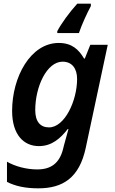

<svg xmlns="http://www.w3.org/2000/svg" viewBox="-20 -786 628 1046"><path d="M292 -616V-606H410C424 -649 455 -716 475 -753V-766H401C358 -719 312 -655 292 -616ZM189 240C321 240 412 184 447 20L567 -542H472L442 -467H438C409 -516 372 -552 300 -552C146 -552 46 -366 46 -182C46 -51 110 10 192 10C263 10 310 -33 349 -83H353C347 -61 336 -22 329 4L323 28C303 104 257 137 183 137C122 137 62 120 18 95V205C62 227 114 240 189 240ZM247 -92C200 -92 172 -123 172 -186C172 -314 235 -450 321 -450C373 -450 400 -412 400 -356C400 -236 332 -92 247 -92Z"/></svg>

Font: Noto Sans SemiBold
Style: Italic
Weight: 600
Italic angle: -12°
Designer: Monotype Design Team
Foundry: Monotype Imaging Inc.
Version: Version 2.013